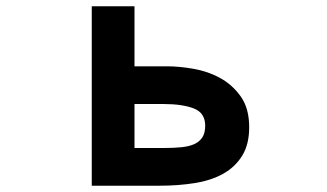

<svg xmlns="http://www.w3.org/2000/svg" viewBox="-20 -538 1040 611"><path d="M272 -518H408V-327H511Q550 -327 596 -319Q642 -311 681 -289.5Q720 -268 746.5 -230.5Q773 -193 773 -133Q773 -79 751 -43Q729 -7 691 14.5Q653 36 600.5 44.5Q548 53 488 53H272ZM501 -67Q533 -67 557.5 -69.5Q582 -72 598.5 -79.5Q615 -87 624 -101Q633 -115 633 -138Q633 -179 596.5 -193Q560 -207 500 -207H408V-67Z"/></svg>

Font: LINE Seed JP_TTF Bold
Style: Regular
Weight: 700
Designer: LINE & Fontrix & Fontworks
Version: Version 1.009